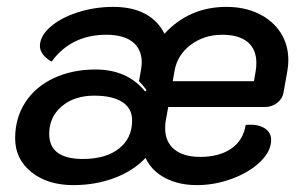

<svg xmlns="http://www.w3.org/2000/svg" viewBox="-20 -529 886 558"><path d="M24 -127Q24 -186 53.5 -231.5Q83 -277 136.5 -302Q190 -327 258 -327Q350 -327 402 -263L406 -267Q394 -283 384 -293L390 -327Q392 -341 392 -347Q392 -386 365.5 -407Q339 -428 289 -428Q187 -428 130 -350Q115 -358 105.5 -370Q96 -382 96 -395Q96 -424 126 -450.5Q156 -477 205.5 -493Q255 -509 309 -509Q364 -509 401.5 -489Q439 -469 458 -431Q530 -509 638 -509Q691 -509 732 -489Q773 -469 795.5 -434Q818 -399 818 -354Q818 -339 815 -322L804 -260Q801 -242 785.5 -230Q770 -218 750 -218H469L462 -180Q460 -172 460 -156Q460 -117 486.5 -95Q513 -73 562 -73Q617 -73 652 -97Q687 -121 694 -166Q728 -169 748 -157Q768 -145 768 -122Q768 -90 737 -59.5Q706 -29 655.5 -10Q605 9 552 9Q499 9 459.5 -12Q420 -33 403 -70Q367 -32 312 -11.5Q257 9 193 9Q118 9 71 -29Q24 -67 24 -127ZM718 -293 723 -322Q725 -331 725 -346Q725 -386 699.5 -407Q674 -428 626 -428Q573 -428 534 -398.5Q495 -369 487 -322L482 -293ZM364 -179Q364 -214 335.5 -232.5Q307 -251 254 -251Q196 -251 159.5 -220Q123 -189 123 -140Q123 -67 221 -67Q287 -67 325.5 -97Q364 -127 364 -179Z"/></svg>

Font: K2D Medium
Style: Italic
Weight: 500
Italic angle: -10°
Designer: Katatrad Aksorn Co.,Ltd.
Foundry: Cadson Demak Co.,Ltd.
Version: Version 1.000; ttfautohint (v1.6)